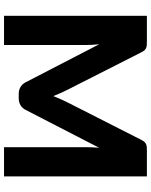

<svg xmlns="http://www.w3.org/2000/svg" viewBox="85 -854 768 979"><g transform="rotate(90 469.5 -364.0)"><path d="M432.5 -333Q442.5 -314 451.8 -293.5Q461 -273 469.5 -251.5Q478 -273.5 487.5 -294.2Q497 -315 507 -334.5L694 -702.5Q699 -712 704.2 -717.2Q709.5 -722.5 716 -725Q722.5 -727.5 730.8 -728Q739 -728.5 750 -728.5H879V0H730V-419Q730 -449.5 733 -485L540 -110.5Q531 -93 515.8 -84Q500.5 -75 481 -75H458Q438.5 -75 423.2 -84Q408 -93 399 -110.5L205 -485.5Q207 -468 208 -450.8Q209 -433.5 209 -419V0H60V-728.5H189Q200 -728.5 208.2 -728Q216.5 -727.5 223 -725Q229.5 -722.5 234.8 -717.2Q240 -712 245 -702.5L432.5 -333Z"/></g></svg>

Font: LatoHex
Style: Regular
Weight: 900
Designer: Lukasz Dziedzic
Foundry: tyPoland Lukasz Dziedzic
Version: Version 1.104; Western+Polish opensource